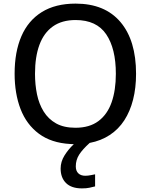

<svg xmlns="http://www.w3.org/2000/svg" viewBox="-20 -788 836 1064"><path d="M434 256Q376 256 346 226.5Q316 197 316 146Q316 108 337.5 73.5Q359 39 389 11Q379 11 369 10Q264 4 195.5 -47Q127 -98 94 -183.5Q61 -269 61 -380Q61 -500 98.5 -587Q136 -674 211.5 -721Q287 -768 399 -768Q561 -768 647.5 -666Q734 -564 734 -379Q734 -301 717.5 -236Q701 -171 669 -121.5Q637 -72 588.5 -40Q540 -8 477 4Q438 39 419 68.5Q400 98 400 134Q400 159 414 172.5Q428 186 453 186Q467 186 484.5 182.5Q502 179 507 178V245Q491 249 475 252.5Q459 256 434 256ZM398 -80Q476 -80 525.5 -117Q575 -154 598.5 -221Q622 -288 622 -379Q622 -519 568.5 -598Q515 -677 399 -677Q323 -677 273 -641.5Q223 -606 198.5 -539.5Q174 -473 174 -379Q174 -319 185 -265.5Q196 -212 222 -170Q248 -128 291 -104Q334 -80 398 -80Z"/></svg>

Font: Menbere
Style: Regular
Weight: 400
Designer: Aleme Tadesse
Foundry: Sorkin Type Co
Version: Version 1.000